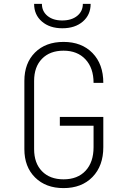

<svg xmlns="http://www.w3.org/2000/svg" viewBox="-20 -955 640 985"><path d="M105 -190V-540Q105 -631 159.5 -685.5Q214 -740 306 -740Q399 -740 454.5 -683Q510 -626 510 -530H460Q460 -606 418.5 -650.5Q377 -695 306 -695Q236 -695 195.5 -653.5Q155 -612 155 -540V-190Q155 -118 195.5 -76.5Q236 -35 306 -35Q378 -35 419 -79Q460 -123 460 -200V-310H287V-355H510V-200Q510 -104 454.5 -47Q399 10 306 10Q215 10 160 -44.5Q105 -99 105 -190ZM155 -935H195Q195 -897 223.5 -873.5Q252 -850 299 -850Q347 -850 376 -873.5Q405 -897 405 -935H445Q445 -879 405 -844.5Q365 -810 300 -810Q235 -810 195 -844.5Q155 -879 155 -935Z"/></svg>

Font: JetBrains Mono Extra Light
Style: Regular
Weight: 200
Monospace: yes
Designer: Philipp Nurullin, Konstantin Bulenkov
Foundry: JetBrains
Version: 2.002